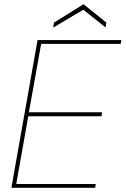

<svg xmlns="http://www.w3.org/2000/svg" viewBox="-20 -890 595 910"><path d="M34 0 158 -700H555L552 -682H175L117 -358H464L461 -339H114L57 -18H434L431 0ZM232 -759 236 -783 376 -870 484 -783 480 -760 375 -844Z"/></svg>

Font: DM Sans 18pt Thin
Style: Italic
Weight: 250
Italic angle: -10°
Designer: Colophon Foundry, Jonny Pinhorn
Foundry: Colophon Foundry
Version: Version 4.004;gftools[0.9.30]